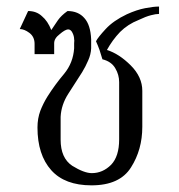

<svg xmlns="http://www.w3.org/2000/svg" viewBox="-20 -556 543 583"><path d="M400.4 -495.1Q422.9 -505.9 438.5 -509.8Q453.1 -513.7 462.9 -513.7Q462.9 -521.5 462.9 -536.1Q446.3 -536.1 420.9 -531.2Q395.5 -526.4 365.2 -512.7Q324.2 -493.2 300.8 -467.8Q277.3 -442.4 271.5 -430.7Q277.3 -418 282.2 -404.3Q287.1 -389.6 291 -376Q318.4 -369.1 330.1 -348.6Q341.8 -329.1 341.8 -306.6Q341.8 -249 341.8 -132.8Q341.8 -81.1 317.4 -55.7Q292 -30.3 258.8 -30.3Q235.4 -30.3 199.2 -52.7Q164.1 -76.2 164.1 -131.8Q164.1 -155.3 164.1 -201.2Q166 -238.3 187.5 -271.5Q209 -304.7 229.5 -336.9Q240.2 -354.5 248 -373Q255.9 -390.6 256.8 -409.2Q256.8 -418 256.8 -436.5Q254.9 -480.5 236.3 -501Q217.8 -522.5 184.6 -522.5Q184.6 -521.5 183.6 -521.5Q166 -508.8 156.2 -495.1Q146.5 -480.5 135.7 -464.8Q125 -492.2 107.4 -506.8Q90.8 -522.5 65.4 -522.5Q56.6 -503.9 40 -467.8Q53.7 -467.8 69.3 -456.1Q85 -444.3 85 -422.9Q85 -413.1 85 -391.6Q99.6 -391.6 144.5 -391.6Q144.5 -398.4 144.5 -418Q144.5 -419.9 144.5 -424.8Q144.5 -439.5 161.1 -452.1Q176.8 -465.8 186.5 -466.8Q195.3 -466.8 200.2 -456.1Q205.1 -446.3 205.1 -436.5Q206.1 -435.5 205.1 -424.8Q205.1 -413.1 205.1 -409.2Q202.1 -365.2 174.8 -332Q147.5 -299.8 124 -262.7Q111.3 -242.2 102.5 -219.7Q93.8 -196.3 93.8 -168.9Q93.8 -85.9 135.7 -39.1Q176.8 6.8 257.8 6.8Q343.8 6.8 377.9 -47.9Q412.1 -101.6 412.1 -170.9Q412.1 -207 412.1 -280.3Q412.1 -322.3 377 -357.4Q341.8 -392.6 304.7 -404.3Q321.3 -434.6 344.7 -459Q368.2 -482.4 400.4 -495.1Z"/></svg>

Font: BSRU BANSOMDEJ
Style: Regular
Weight: 400
Designer: Wisit Potiwat
Version: Version 1.000;PS 002.000;hotconv 1.0.70;makeotf.lib2.5.58329